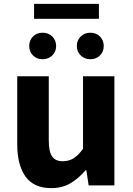

<svg xmlns="http://www.w3.org/2000/svg" viewBox="-20 -958 686 992"><path d="M69 -214V-564H232V-234Q232 -175 249 -150Q266 -125 304 -125Q336 -125 360 -140Q384 -155 409 -189V-564H571V0H438L426 -79H423Q384 -34 342 -10Q300 14 245 14Q155 14 112 -45.5Q69 -105 69 -214ZM131 -720Q131 -750 150.5 -769.5Q170 -789 200 -789Q230 -789 250 -769.5Q270 -750 270 -720Q270 -691 250 -671.5Q230 -652 200 -652Q170 -652 150.5 -671.5Q131 -691 131 -720ZM156 -938H491V-861H156ZM377 -720Q377 -750 397 -769.5Q417 -789 447 -789Q477 -789 496.5 -769.5Q516 -750 516 -720Q516 -691 496.5 -671.5Q477 -652 447 -652Q417 -652 397 -671.5Q377 -691 377 -720Z"/></svg>

Font: Merged Yaku Han JP ExtraBold
Style: Regular
Weight: 800
Designer: Ryoko NISHIZUKA 西塚涼子 (kana, bopomofo & ideographs); Paul D. Hunt (Latin, Greek & Cyrillic); Sandoll Communications 산돌커뮤니
Foundry: Adobe
Version: Version 2.004